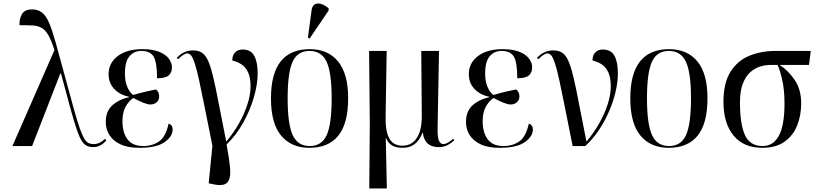

<svg xmlns="http://www.w3.org/2000/svg" viewBox="-20 -823 4604 1082"><path d="M50 0 287 -541Q269 -596 252 -625.5Q235 -655 213.5 -666.5Q192 -678 162.5 -679.5Q133 -681 90 -681Q88 -714 103 -742Q118 -770 160 -770Q194 -770 216.5 -752.5Q239 -735 256.5 -694.5Q274 -654 293 -586L397 -206Q415 -142 428.5 -103Q442 -64 453.5 -44Q465 -24 478 -17.5Q491 -11 508 -11Q528 -11 544 -20Q560 -29 572 -41L579 -32Q567 -16 547.5 -5Q528 6 506 6Q484 6 468 -2Q452 -10 439 -31.5Q426 -53 412.5 -93Q399 -133 381 -197L323 -411V-409H320L161 0Z M766 10Q700 10 658 -10Q616 -30 596 -63Q576 -96 576 -136Q576 -195 612 -228.5Q648 -262 709 -276V-277Q656 -288 624 -321.5Q592 -355 592 -405Q592 -468 643.5 -507Q695 -546 782 -546Q840 -546 877 -531Q914 -516 931.5 -492.5Q949 -469 949 -444Q949 -414 930.5 -398Q912 -382 865 -382Q865 -469 846.5 -502.5Q828 -536 776 -536Q736 -536 710 -506.5Q684 -477 684 -409Q684 -362 698.5 -330.5Q713 -299 731 -288Q772 -300 805 -307.5Q838 -315 859 -319Q877 -305 877 -280Q877 -258 862 -246Q847 -234 827 -234Q809 -235 784 -245.5Q759 -256 731 -271Q704 -252 687 -220Q670 -188 670 -140Q670 -77 698 -38.5Q726 0 787 0Q839 0 876.5 -26Q914 -52 930 -126Q942 -123 947.5 -114Q953 -105 953 -93Q953 -54 907.5 -22Q862 10 766 10Z M1180 215 1156 210 1177 -1Q1151 -131 1133 -221.5Q1115 -312 1102 -371Q1089 -430 1078.5 -463Q1068 -496 1058 -509Q1048 -522 1035 -522Q1017 -522 983 -489L976 -497Q1015 -539 1068 -539Q1098 -539 1118 -526Q1138 -513 1152.5 -481Q1167 -449 1181 -391Q1195 -333 1212 -243Q1229 -153 1255 -25Q1295 -72 1326 -126.5Q1357 -181 1374.5 -235.5Q1392 -290 1392 -335Q1392 -385 1378.5 -414.5Q1365 -444 1342 -459.5Q1319 -475 1289 -482Q1289 -511 1304.5 -527.5Q1320 -544 1347 -544Q1393 -544 1412.5 -509Q1432 -474 1432 -409Q1432 -349 1411 -276Q1390 -203 1351 -132.5Q1312 -62 1257 -9Q1273 77 1277 131Q1281 185 1260 206.5Q1239 228 1180 215Z M1723 10Q1622 10 1564.5 -58.5Q1507 -127 1507 -269Q1507 -546 1726 -546Q1828 -546 1885 -477Q1942 -408 1942 -269Q1942 -127 1886.5 -58.5Q1831 10 1723 10ZM1725 0Q1793 0 1821 -61.5Q1849 -123 1849 -269Q1849 -414 1820.5 -475Q1792 -536 1724 -536Q1657 -536 1629 -475Q1601 -414 1601 -269Q1601 -123 1629.5 -61.5Q1658 0 1725 0ZM1725 -606 1715 -610 1736 -766Q1740 -792 1755.5 -799.5Q1771 -807 1792 -800Q1813 -793 1832 -776V-764Z M2061 239 2064 -126 2060 -536H2159L2153 -160Q2152 -83 2174 -42.5Q2196 -2 2249 -2Q2300 -2 2329 -45.5Q2358 -89 2357 -176L2354 -536H2454L2446 -103Q2445 -49 2453.5 -30Q2462 -11 2479 -11Q2490 -11 2505 -19.5Q2520 -28 2534 -41L2540 -32Q2525 -18 2503.5 -6Q2482 6 2452 6Q2372 6 2363 -75H2361Q2346 -35 2318.5 -12.5Q2291 10 2248 10Q2212 10 2190 -3Q2168 -16 2156 -44H2154L2160 239Z M2796 10Q2730 10 2688 -10Q2646 -30 2626 -63Q2606 -96 2606 -136Q2606 -195 2642 -228.5Q2678 -262 2739 -276V-277Q2686 -288 2654 -321.5Q2622 -355 2622 -405Q2622 -468 2673.5 -507Q2725 -546 2812 -546Q2870 -546 2907 -531Q2944 -516 2961.5 -492.5Q2979 -469 2979 -444Q2979 -414 2960.5 -398Q2942 -382 2895 -382Q2895 -469 2876.5 -502.5Q2858 -536 2806 -536Q2766 -536 2740 -506.5Q2714 -477 2714 -409Q2714 -362 2728.5 -330.5Q2743 -299 2761 -288Q2802 -300 2835 -307.5Q2868 -315 2889 -319Q2907 -305 2907 -280Q2907 -258 2892 -246Q2877 -234 2857 -234Q2839 -235 2814 -245.5Q2789 -256 2761 -271Q2734 -252 2717 -220Q2700 -188 2700 -140Q2700 -77 2728 -38.5Q2756 0 2817 0Q2869 0 2906.5 -26Q2944 -52 2960 -126Q2972 -123 2977.5 -114Q2983 -105 2983 -93Q2983 -54 2937.5 -22Q2892 10 2796 10Z M3207 0Q3181 -130 3163 -221Q3145 -312 3132 -371Q3119 -430 3108.5 -463Q3098 -496 3088 -509Q3078 -522 3065 -522Q3047 -522 3013 -489L3006 -497Q3045 -539 3098 -539Q3128 -539 3148 -526Q3168 -513 3182.5 -481Q3197 -449 3211 -391Q3225 -333 3242 -243Q3259 -153 3285 -25Q3325 -72 3356 -126.5Q3387 -181 3404.5 -235.5Q3422 -290 3422 -335Q3422 -385 3408.5 -414.5Q3395 -444 3372 -459.5Q3349 -475 3319 -482Q3319 -511 3334.5 -527.5Q3350 -544 3377 -544Q3423 -544 3442.5 -509Q3462 -474 3462 -409Q3462 -363 3449.5 -308Q3437 -253 3413 -197Q3389 -141 3355 -90Q3321 -39 3278 0Z M3748 10Q3647 10 3589.5 -58.5Q3532 -127 3532 -269Q3532 -546 3751 -546Q3853 -546 3910 -477Q3967 -408 3967 -269Q3967 -127 3911.5 -58.5Q3856 10 3748 10ZM3750 0Q3818 0 3846 -61.5Q3874 -123 3874 -269Q3874 -414 3845.5 -475Q3817 -536 3749 -536Q3682 -536 3654 -475Q3626 -414 3626 -269Q3626 -123 3654.5 -61.5Q3683 0 3750 0Z M4276 10Q4171 10 4114 -59Q4057 -128 4057 -249Q4057 -356 4097 -419Q4137 -482 4203.5 -509Q4270 -536 4351 -536H4549L4539 -457H4374Q4423 -425 4459 -371.5Q4495 -318 4495 -241Q4495 -172 4472 -115Q4449 -58 4400.5 -24Q4352 10 4276 10ZM4278 0Q4338 0 4369.5 -58.5Q4401 -117 4401 -240Q4401 -318 4387.5 -375.5Q4374 -433 4362 -457H4320Q4292 -457 4262 -447.5Q4232 -438 4206.5 -414.5Q4181 -391 4165.5 -350Q4150 -309 4150 -246Q4150 -124 4178 -62Q4206 0 4278 0Z"/></svg>

Font: Noto Serif Display SemiCondensed
Style: Regular
Weight: 400
Width: 4
Designer: Monotype Design Team
Foundry: Monotype Imaging Inc.
Version: Version 2.009